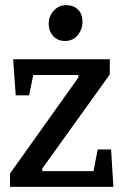

<svg xmlns="http://www.w3.org/2000/svg" viewBox="-20 -725 481 745"><path d="M19 0V-52L284 -424V-434H109L93 -355H41L31 -495H406V-436L144 -71V-61H343L359 -145H411L420 0ZM232 -566Q204 -566 186.5 -585Q169 -604 169 -633Q169 -662 188.5 -683.5Q208 -705 237 -705Q265 -705 282.5 -688Q300 -671 300 -640Q300 -611 281.5 -588.5Q263 -566 232 -566Z"/></svg>

Font: Faustina Light Medium
Style: Regular
Weight: 500
Version: Version 1.200